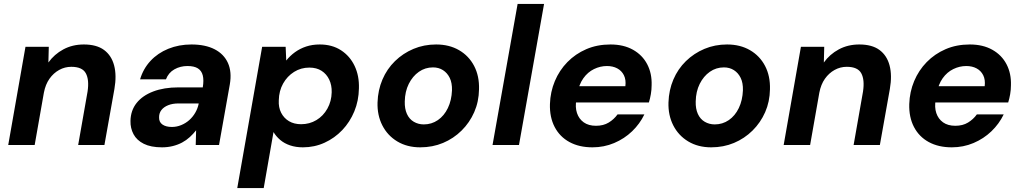

<svg xmlns="http://www.w3.org/2000/svg" viewBox="-20 -740 5218 980"><path d="M22 0 110 -501H229L227 -421Q257 -463 303.5 -488Q350 -513 408 -513Q473 -513 511 -485Q549 -457 562.5 -406Q576 -355 564 -286L513 0H379L427 -273Q436 -333 418 -366Q400 -399 344 -399Q311 -399 282 -383Q253 -367 232.5 -338Q212 -309 204 -267L157 0Z M807 12Q750 12 714 -6Q678 -24 661.5 -55Q645 -86 646 -123Q647 -176 677 -214Q707 -252 762 -273Q817 -294 891 -294H1015Q1021 -331 1015 -355Q1009 -379 990 -391Q971 -403 937 -403Q900 -403 870 -386Q840 -369 827 -335H695Q711 -389 748 -429Q785 -469 839 -491Q893 -513 957 -513Q1028 -513 1075.5 -488.5Q1123 -464 1143.5 -418.5Q1164 -373 1153 -309L1098 0H979L981 -75Q967 -57 949 -40.5Q931 -24 909.5 -12.5Q888 -1 862 5.5Q836 12 807 12ZM857 -92Q882 -92 905 -101.5Q928 -111 946 -127Q964 -143 976.5 -164.5Q989 -186 994 -210V-212H891Q861 -212 838.5 -203Q816 -194 804 -178.5Q792 -163 792 -142Q791 -117 809 -104.5Q827 -92 857 -92Z M1191 220 1318 -501H1438L1441 -431Q1460 -455 1485.5 -473.5Q1511 -492 1542.5 -502.5Q1574 -513 1612 -513Q1675 -513 1720.5 -483.5Q1766 -454 1790 -403.5Q1814 -353 1812 -289Q1811 -226 1788.5 -171.5Q1766 -117 1727 -76Q1688 -35 1636.5 -11.5Q1585 12 1526 12Q1490 12 1460.5 2Q1431 -8 1410 -26Q1389 -44 1376 -66L1326 220ZM1517 -106Q1560 -106 1595 -127Q1630 -148 1651 -185.5Q1672 -223 1673 -269Q1674 -305 1660.5 -333.5Q1647 -362 1621.5 -378.5Q1596 -395 1559 -395Q1516 -395 1481 -373Q1446 -351 1425 -313.5Q1404 -276 1403 -228Q1401 -192 1415 -164.5Q1429 -137 1455 -121.5Q1481 -106 1517 -106Z M2125 12Q2058 12 2008 -18Q1958 -48 1931.5 -100Q1905 -152 1907 -217Q1909 -280 1932 -334Q1955 -388 1996 -428Q2037 -468 2090.5 -490.5Q2144 -513 2206 -513Q2273 -513 2323 -484Q2373 -455 2400 -403.5Q2427 -352 2425 -284Q2424 -221 2400.5 -167.5Q2377 -114 2336 -73.5Q2295 -33 2241.5 -10.5Q2188 12 2125 12ZM2143 -105Q2183 -105 2215 -127Q2247 -149 2266 -188.5Q2285 -228 2287 -279Q2288 -317 2275.5 -342.5Q2263 -368 2241 -382Q2219 -396 2190 -396Q2150 -396 2118 -373.5Q2086 -351 2066.5 -312Q2047 -273 2046 -222Q2045 -185 2057 -158.5Q2069 -132 2092 -118.5Q2115 -105 2143 -105Z M2494 0 2622 -720H2757L2629 0Z M3004 12Q2936 12 2886.5 -15Q2837 -42 2811 -92Q2785 -142 2787 -209Q2789 -271 2812 -326Q2835 -381 2876 -423Q2917 -465 2972.5 -489Q3028 -513 3096 -513Q3163 -513 3211 -486Q3259 -459 3283.5 -412Q3308 -365 3306 -305Q3306 -282 3302 -259Q3298 -236 3292 -217H2883L2897 -300H3172Q3176 -333 3164.5 -356Q3153 -379 3130.5 -391Q3108 -403 3078 -403Q3044 -403 3012 -387.5Q2980 -372 2957.5 -340.5Q2935 -309 2927 -261L2922 -232Q2915 -193 2925 -163Q2935 -133 2959.5 -115.5Q2984 -98 3022 -98Q3060 -98 3087 -114.5Q3114 -131 3132 -156H3269Q3246 -108 3206.5 -70Q3167 -32 3115 -10Q3063 12 3004 12Z M3610 12Q3543 12 3493 -18Q3443 -48 3416.5 -100Q3390 -152 3392 -217Q3394 -280 3417 -334Q3440 -388 3481 -428Q3522 -468 3575.5 -490.5Q3629 -513 3691 -513Q3758 -513 3808 -484Q3858 -455 3885 -403.5Q3912 -352 3910 -284Q3909 -221 3885.5 -167.5Q3862 -114 3821 -73.5Q3780 -33 3726.5 -10.5Q3673 12 3610 12ZM3628 -105Q3668 -105 3700 -127Q3732 -149 3751 -188.5Q3770 -228 3772 -279Q3773 -317 3760.5 -342.5Q3748 -368 3726 -382Q3704 -396 3675 -396Q3635 -396 3603 -373.5Q3571 -351 3551.5 -312Q3532 -273 3531 -222Q3530 -185 3542 -158.5Q3554 -132 3577 -118.5Q3600 -105 3628 -105Z M3980 0 4068 -501H4187L4185 -421Q4215 -463 4261.5 -488Q4308 -513 4366 -513Q4431 -513 4469 -485Q4507 -457 4520.5 -406Q4534 -355 4522 -286L4471 0H4337L4385 -273Q4394 -333 4376 -366Q4358 -399 4302 -399Q4269 -399 4240 -383Q4211 -367 4190.5 -338Q4170 -309 4162 -267L4115 0Z M4838 12Q4770 12 4720.5 -15Q4671 -42 4645 -92Q4619 -142 4621 -209Q4623 -271 4646 -326Q4669 -381 4710 -423Q4751 -465 4806.5 -489Q4862 -513 4930 -513Q4997 -513 5045 -486Q5093 -459 5117.5 -412Q5142 -365 5140 -305Q5140 -282 5136 -259Q5132 -236 5126 -217H4717L4731 -300H5006Q5010 -333 4998.5 -356Q4987 -379 4964.5 -391Q4942 -403 4912 -403Q4878 -403 4846 -387.5Q4814 -372 4791.5 -340.5Q4769 -309 4761 -261L4756 -232Q4749 -193 4759 -163Q4769 -133 4793.5 -115.5Q4818 -98 4856 -98Q4894 -98 4921 -114.5Q4948 -131 4966 -156H5103Q5080 -108 5040.5 -70Q5001 -32 4949 -10Q4897 12 4838 12Z"/></svg>

Font: DM Sans 18pt
Style: Bold Italic
Weight: 700
Italic angle: -10°
Designer: Colophon Foundry, Jonny Pinhorn
Foundry: Colophon Foundry
Version: Version 4.004;gftools[0.9.30]